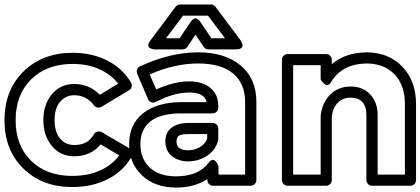

<svg xmlns="http://www.w3.org/2000/svg" viewBox="-22 -806 1881 859"><path d="M-2 -268.1Q-2 -402.3 83 -486.1Q168 -569.8 303.2 -569.8Q389.2 -569.8 457.3 -535.4Q525.4 -501 564 -437Q569.3 -427.7 567.1 -417.7Q564.9 -407.7 556.2 -402.8L432.1 -328.1Q423.8 -323.2 414.1 -325Q404.3 -326.7 398.9 -334Q365.2 -379.9 310.1 -379.9Q271.5 -379.9 246.8 -350.6Q222.2 -321.3 222.2 -269Q222.2 -215.3 246.6 -186.3Q271 -157.2 310.1 -157.2Q372.1 -157.2 397.9 -205.1Q403.3 -214.4 413.3 -217Q423.3 -219.7 433.1 -214.8L559.1 -141.1Q567.9 -136.2 570.3 -126Q572.8 -115.7 567.9 -106.9Q531.2 -41 461.4 -5.1Q391.6 30.8 300.8 30.8Q166.5 30.8 82.3 -52.2Q-2 -135.3 -2 -268.1ZM47.9 -268.1Q47.9 -154.8 116.9 -86.9Q186 -19 300.8 -19Q371.6 -19 425.3 -43Q479 -66.9 511.2 -110.8L428.2 -160.2Q384.8 -106.9 310.1 -106.9Q248 -106.9 210 -153.1Q171.9 -199.2 171.9 -269Q171.9 -337.9 210 -384Q248 -430.2 310.1 -430.2Q377.9 -430.2 424.8 -381.8L506.8 -432.1Q473.1 -474.1 421.4 -497.1Q369.6 -520 303.2 -520Q187.5 -520 117.7 -451.2Q47.9 -382.3 47.9 -268.1Z M555.7 -161.1Q555.7 -249.5 617.7 -298.8Q679.7 -348.1 787.6 -349.1H902.8Q892.6 -392.1 824.7 -392.1Q756.3 -392.1 674.8 -350.1Q666.5 -345.2 656 -348.1Q645.5 -351.1 640.6 -361.8L591.8 -476.1Q587.9 -485.4 591.3 -495.4Q594.7 -505.4 603.5 -508.8Q738.8 -571.8 864.7 -571.8Q983.9 -571.8 1054.2 -513.4Q1124.5 -455.1 1125 -352.1V0Q1125 10.7 1116.9 17.8Q1108.9 24.9 1099.6 24.9H930.7Q919.9 24.9 912.8 17.1Q905.8 9.3 905.8 0V-4.9Q847.7 33.2 765.6 33.2Q671.4 33.2 613.5 -21.2Q555.7 -75.7 555.7 -161.1ZM765.6 -17.1Q865.2 -17.1 910.6 -77.1Q918.5 -87.4 926 -89.8Q933.6 -92.3 938.7 -87.9Q943.8 -83.5 947.8 -77.9Q951.7 -72.3 953.6 -67.4L955.6 -62V-24.9H1074.7V-352.1Q1073.7 -433.1 1020.5 -477.5Q967.3 -522 864.7 -522Q758.8 -522 647.9 -473.1L676.8 -405.8Q756.8 -441.9 824.7 -441.9Q884.3 -441.9 919.4 -412.6Q954.6 -383.3 954.6 -332V-324.2Q954.6 -314.9 947.5 -306.9Q940.4 -298.8 929.7 -298.8H787.6Q695.3 -298.3 650.6 -262.5Q606 -226.6 606 -161.1Q606 -95.7 647.9 -56.4Q689.9 -17.1 765.6 -17.1ZM650.9 -625 763.7 -775.9Q772.5 -786.1 783.7 -786.1H921.9Q933.6 -786.1 941.9 -775.9L1054.7 -625Q1055.7 -623.5 1057.4 -620.8Q1059.1 -618.2 1061.5 -611.1Q1064 -604 1063 -598.9Q1062 -593.8 1055.2 -589.4Q1048.3 -585 1034.7 -585H910.6Q897 -585 889.6 -596.2L852.5 -650.9L815.9 -596.2Q808.1 -585 794.9 -585H670.9Q668.9 -585 665.8 -585.2Q662.6 -585.4 655.5 -587.9Q648.4 -590.3 644.8 -594Q641.1 -597.7 641.8 -606Q642.6 -614.3 650.9 -625ZM717.8 -172.9Q717.8 -214.4 746.1 -235.1Q774.4 -255.9 820.8 -255.9H929.7Q939 -255.9 946.8 -248.8Q954.6 -241.7 954.6 -231V-183.1Q954.6 -182.1 954.1 -179.9Q953.6 -177.7 953.6 -176.8Q942.4 -134.3 904.5 -109.1Q866.7 -84 818.8 -84Q774.9 -84 746.3 -108.2Q717.8 -132.3 717.8 -172.9ZM720.7 -634.8H781.7L831.5 -709Q837.9 -718.3 844.7 -721.7Q851.6 -725.1 856.4 -723.4Q861.3 -721.7 865.2 -718.5Q869.1 -715.3 871.1 -711.9L873.5 -709L923.8 -634.8H984.9L908.7 -735.8H796.9ZM767.6 -172.9Q767.6 -133.8 818.8 -133.8Q851.1 -133.8 874.5 -148.9Q897.9 -164.1 904.8 -186V-206.1H820.8Q788.6 -206.1 778.1 -198.5Q767.6 -190.9 767.6 -172.9Z M1239.3 0V-539.1Q1239.3 -549.8 1247.1 -556.9Q1254.9 -564 1264.2 -564H1437.5Q1448.2 -564 1455.3 -556.2Q1462.4 -548.3 1462.4 -539.1V-519Q1522 -570.3 1617.2 -571.8Q1716.8 -571.8 1778.1 -507.6Q1839.4 -443.4 1839.4 -339.8V0Q1839.4 10.7 1831.5 17.8Q1823.7 24.9 1814.5 24.9H1642.6Q1631.8 24.9 1624.5 17.1Q1617.2 9.3 1617.2 0V-292Q1617.2 -330.1 1599.1 -349.6Q1581.1 -369.1 1547.4 -369.1Q1511.7 -369.1 1489.3 -346.7Q1466.8 -324.2 1462.4 -284.2V0Q1462.4 10.7 1454.6 17.8Q1446.8 24.9 1437.5 24.9H1264.2Q1253.4 24.9 1246.3 17.1Q1239.3 9.3 1239.3 0ZM1289.6 -24.9H1412.6V-285.2V-288.1Q1418.5 -345.2 1454.6 -382.1Q1490.7 -418.9 1547.4 -418.9Q1601.1 -418.9 1634.3 -383.5Q1667.5 -348.1 1667.5 -292V-24.9H1789.6V-339.8Q1789.6 -424.8 1742.9 -473.4Q1696.3 -522 1617.2 -522Q1508.3 -520.5 1458.5 -438Q1452.6 -428.2 1445.8 -426.3Q1439 -424.3 1433.3 -428Q1427.7 -431.6 1422.9 -436.8Q1418 -441.9 1415 -446.3L1412.6 -451.2V-514.2H1289.6Z"/></svg>

Font: Trueno Bold Outline
Style: Regular
Weight: 700
Width: 6
Designer: Julieta Ulanovsky
Foundry: Julieta Ulanovsky
Version: Version 3.001b | FøM Fix